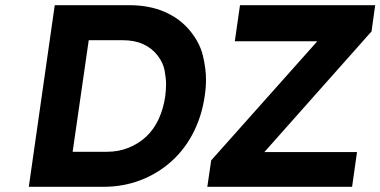

<svg xmlns="http://www.w3.org/2000/svg" viewBox="-20 -720 1466 740"><path d="M91 0 191 -700H478Q555 -700 614 -674.5Q673 -649 711.5 -602.5Q750 -556 762 -505.5Q774 -455 774 -413Q774 -383 769 -350Q758 -273 725 -208.5Q692 -144 640 -97.5Q588 -51 521.5 -25.5Q455 0 378 0ZM260 -135H392Q437 -135 475.5 -150.5Q514 -166 543.5 -193.5Q573 -221 591.5 -261Q610 -301 617 -350Q620 -374 620 -395Q620 -418 614.5 -448Q609 -478 587.5 -506Q566 -534 532.5 -549.5Q499 -565 454 -565H322ZM779 0 794 -102 1203 -561H885L905 -700H1426L1412 -599L999 -134H1356L1337 0Z"/></svg>

Font: Lexend SemBd
Style: Italic
Weight: 600
Italic angle: -8.13011°
Designer: Bonnie Shaver-Troup, Thomas Jockin
Foundry: Lexend
Version: Version 1.007